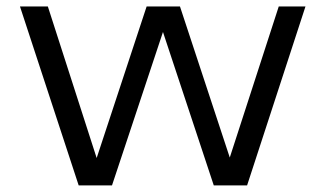

<svg xmlns="http://www.w3.org/2000/svg" viewBox="-20 -562 986 582"><path d="M218.5 0 40.5 -542.5H125L273 -83L424.5 -542.5H525.5L676.5 -84.5L825 -542.5H906L729 0H628L474 -465L319.5 0Z"/></svg>

Font: Encode Sans Exp
Style: Regular
Weight: 400
Width: 7
Designer: Multiple Designers
Foundry: Impallari Type
Version: Version 3.002; ttfautohint (v1.8.3) -l 8 -r 50 -G 200 -x 14 